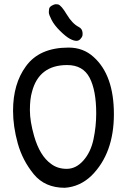

<svg xmlns="http://www.w3.org/2000/svg" viewBox="-20 -891 596 912"><path d="M366 -711Q357 -697 343.5 -697Q330 -697 311.5 -707Q293 -717 265.5 -744Q238 -771 225 -796.5Q212 -822 212 -831.5Q212 -841 213.5 -849.5Q215 -858 226.5 -864.5Q238 -871 245 -871Q252 -871 256 -870Q271 -866 297 -822.5Q323 -779 354 -763Q370 -755 372 -737Q374 -719 366 -711ZM306 -665Q376 -665 425 -620Q521 -534 521 -348.5Q521 -163 415 -57Q360 -4 288 1Q193 1 140 -64Q87 -129 64.5 -209.5Q42 -290 42 -365Q42 -493 103 -576Q167 -665 306 -665ZM299 -582Q165 -582 132 -455Q122 -421 122 -368Q122 -315 142 -245Q169 -151 222 -113Q253 -89 297 -89Q341 -89 376 -128.5Q411 -168 424 -229Q437 -290 437 -352Q437 -462 405.5 -522Q374 -582 299 -582Z"/></svg>

Font: Patrick Hand
Style: Regular
Weight: 400
Designer: Patrick Wagesreiter
Foundry: Patrick Wagesreiter
Version: Version 1.003;PS 001.003;hotconv 1.0.70;makeotf.lib2.5.58329